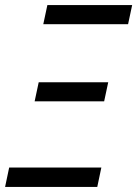

<svg xmlns="http://www.w3.org/2000/svg" viewBox="-40 -734 539 754"><path d="M130 -639 146 -714H479L463 -639ZM96 -336 112 -411H385L369 -336ZM-20 0 -4 -76H358L342 0Z"/></svg>

Font: Noto Sans UI SemiCondensed
Style: Italic
Weight: 400
Width: 4
Italic angle: -12°
Designer: Monotype Design Team
Foundry: Monotype Imaging Inc.
Version: Version 1.901